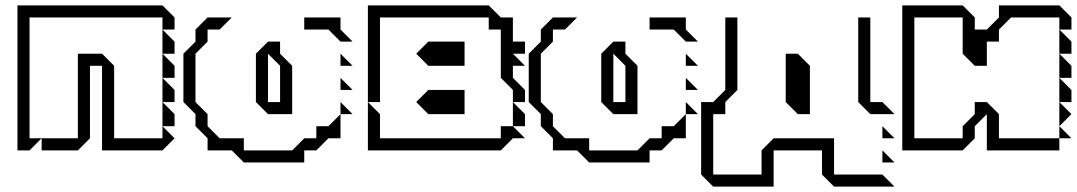

<svg xmlns="http://www.w3.org/2000/svg" viewBox="-20 -560 4010 715"><path d="M585 -360V-450L630 -405V-360ZM585 -270V-360L630 -315V-270ZM585 -180V-270L630 -225V-180ZM45 0V-540H585L630 -495V-450H585V-495H90V-45H135L90 0ZM585 -90V-180L630 -135V-90ZM135 0V-45H270V-360H360L405 -315V-45H585V-90L630 -45L585 0H360V-315H315V-45L270 0Z M1113 -450V-495H1248V-450L1293 -405H1248L1203 -450ZM1248 -315V-360L1293 -315ZM1023 -180V-315L978 -360V-180ZM753 0V-45L708 -90V-135L663 -180V-360L708 -405V-450L753 -495H843L798 -450H753V-405L708 -360V-180L753 -135V-90L798 -45H888V0H1068L1113 -45H1158V-90H1203L1248 -135V-45H1203L1158 0H1113V45H888L843 0ZM1248 -225V-270L1293 -225ZM1248 -135V-180L1293 -135ZM933 -180V-360L978 -405H1023V-360L1068 -315V-135H978Z M1575 -315 1530 -360 1575 -405H1710V-315ZM1350 -180V-540H1800L1845 -495H1890V-405H1935V-360H1890L1935 -315H1890V-270L1935 -225V-180H1890V-225L1845 -270V-450H1800V-495H1395V-180ZM1890 -90V-180L1935 -135V-90ZM1350 0V-180L1395 -135V-45H1845V-90H1890L1935 -45H1890L1845 0ZM1530 -180 1575 -225H1710V-135H1575Z M2399 -450V-495H2534V-450L2579 -405H2534L2489 -450ZM2534 -315V-360L2579 -315ZM2309 -180V-315L2264 -360V-180ZM2039 0V-45L1994 -90V-135L1949 -180V-360L1994 -405V-450L2039 -495H2129L2084 -450H2039V-405L1994 -360V-180L2039 -135V-90L2084 -45H2174V0H2354L2399 -45H2444V-90H2489L2534 -135V-45H2489L2444 0H2399V45H2174L2129 0ZM2534 -225V-270L2579 -225ZM2534 -135V-180L2579 -135ZM2219 -180V-360L2264 -405H2309V-360L2354 -315V-135H2264Z M3176 -180V-495H3221V-180H3266L3311 -135H3221ZM3266 -45V-90L3311 -45ZM3266 45V0L3311 45ZM2591 90V-180H2636L2681 -225V-495H2726V-225L2681 -180V-135H2636V90H2816V0L2861 -45H3086V90H3266L3311 135H3086L3041 90V0H2861V135H2636ZM2906 -180V-360H2951L2996 -315V-135H2951Z M3925 -360V-450L3970 -405V-360ZM3925 -270V-360L3970 -315V-270ZM3925 -180V-270L3970 -225V-180ZM3925 -90V-180L3970 -135ZM3925 -45V-90L3970 -45ZM3340 0V-540H3565L3610 -495V-450H3655L3700 -495V-540H3925L3970 -495V-450H3925V-495H3745L3700 -450V-405H3655V-315H3610L3565 -360V-495H3385V-45H3565V-90L3610 -135V-180H3655L3700 -135V-45H3925V0H3655V-135L3610 -90V-45L3565 0Z"/></svg>

Font: Rubik Iso
Style: Regular
Weight: 400
Designer: Hubert and Fischer, NaN
Foundry: Hubert and Fischer, NaN
Version: Version 2.200